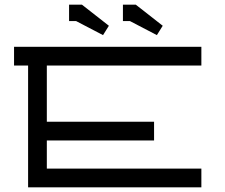

<svg xmlns="http://www.w3.org/2000/svg" viewBox="-20 -800 960 820"><path d="M675 -690 560 -780H505V-710H535L650 -650ZM445 -690 330 -780H275V-710H305L420 -650ZM100 0H840V-80H180V-200H638V-280H180V-520H840V-600H40V-520H100Z"/></svg>

Font: KetosagCBd
Style: Regular
Weight: 500
Designer: gluk
Foundry: gluk
Version: Version 00.0024